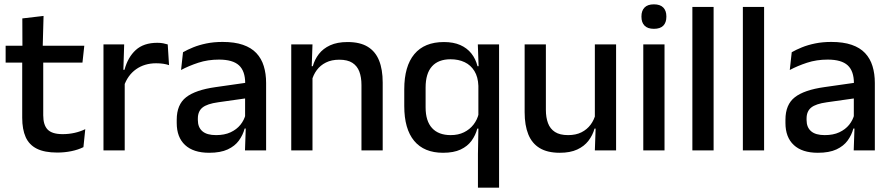

<svg xmlns="http://www.w3.org/2000/svg" viewBox="-20 -694 4111 886"><path d="M244 10Q185.5 10 150 -7.8Q114.5 -25.5 98.5 -61.2Q82.5 -97 82.5 -150.5V-449.5H179.5V-162Q179.5 -117 200 -96Q220.5 -75 269 -75Q298 -75 324.5 -81Q351 -87 373.5 -98L365 -15Q341 -3 309.5 3.5Q278 10 244 10ZM6 -405V-483H369L360.5 -405ZM83.5 -474.5 83 -609 181 -620.5 177 -474.5Z M551.5 -295.5 530.5 -372H554.5Q570 -430 606.5 -463.2Q643 -496.5 706 -496.5Q721 -496.5 732.8 -494.2Q744.5 -492 754 -489L760 -393.5Q748 -397.5 733 -399.8Q718 -402 700.5 -402Q647 -402 608 -374.5Q569 -347 551.5 -295.5ZM457.5 0V-489H553L548.5 -346.5L555.5 -339.5V0Z M1110.5 0 1114.5 -116 1111 -131V-285L1111.5 -309.5Q1111.5 -366 1082.8 -392.5Q1054 -419 990.5 -419Q939 -419 895 -404.5Q851 -390 815.5 -371L824.5 -453Q844.5 -464.5 871.5 -475.5Q898.5 -486.5 932.5 -493.5Q966.5 -500.5 1007 -500.5Q1062.5 -500.5 1101 -487.2Q1139.5 -474 1163 -449Q1186.5 -424 1197.2 -389Q1208 -354 1208 -311V0ZM945 11Q872.5 11 834 -24.8Q795.5 -60.5 795.5 -126.5V-141.5Q795.5 -211.5 838.8 -245.2Q882 -279 975 -292L1122 -313L1127.5 -242L986.5 -222Q936 -215 914.5 -197.8Q893 -180.5 893 -147V-140Q893 -106.5 913.8 -88.5Q934.5 -70.5 977 -70.5Q1016 -70.5 1044 -83.5Q1072 -96.5 1089.5 -118.2Q1107 -140 1113.5 -166.5L1127 -101H1109Q1101 -71 1082.5 -45.5Q1064 -20 1030.8 -4.5Q997.5 11 945 11Z M1648 0V-302Q1648 -337.5 1638.2 -363.5Q1628.5 -389.5 1606.2 -404Q1584 -418.5 1545.5 -418.5Q1510 -418.5 1484 -405.5Q1458 -392.5 1441.8 -370.5Q1425.5 -348.5 1418.5 -320.5L1402.5 -388.5H1423.5Q1432 -419.5 1451.5 -444.8Q1471 -470 1503.5 -485Q1536 -500 1584 -500Q1641.5 -500 1677 -478.2Q1712.5 -456.5 1729.2 -415Q1746 -373.5 1746 -313V0ZM1324 0V-489H1422L1418 -374.5L1422 -368.5V0Z M2024.5 11Q1937 11 1891.2 -44Q1845.5 -99 1845.5 -204.5V-282Q1845.5 -388.5 1892 -444.2Q1938.5 -500 2028.5 -500Q2072.5 -500 2103.8 -486.2Q2135 -472.5 2155 -447.5Q2175 -422.5 2183.5 -388.5H2216L2187.5 -298Q2186 -339 2169.2 -366.2Q2152.5 -393.5 2124.2 -407Q2096 -420.5 2059 -420.5Q2003 -420.5 1973.5 -387.8Q1944 -355 1944 -290V-198.5Q1944 -135.5 1973.8 -103Q2003.5 -70.5 2060 -70.5Q2094.5 -70.5 2121 -83.5Q2147.5 -96.5 2165 -119Q2182.5 -141.5 2189 -169.5L2210.5 -100.5H2182.5Q2174.5 -70 2156 -44.5Q2137.5 -19 2105.5 -4Q2073.5 11 2024.5 11ZM2185.5 172V17L2188 -123.5L2187.5 -142.5V-345.5L2189 -374.5L2185 -489H2283V172Z M2499 -489V-187Q2499 -152 2508.8 -125.8Q2518.5 -99.5 2541 -85Q2563.5 -70.5 2601.5 -70.5Q2637.5 -70.5 2663.2 -83.5Q2689 -96.5 2705.5 -118.8Q2722 -141 2728.5 -168.5L2744.5 -100.5H2723.5Q2715 -70 2695.5 -44.5Q2676 -19 2643.5 -4Q2611 11 2563 11Q2506 11 2470.2 -10.8Q2434.5 -32.5 2417.8 -74.2Q2401 -116 2401 -176V-489ZM2823 -489V0H2725L2729 -114.5L2725 -120.5V-489Z M2948.5 0V-489H3046.5V0ZM2997.5 -561Q2968.5 -561 2954.2 -575.8Q2940 -590.5 2940 -616.5V-618.5Q2940 -644.5 2954.2 -659.2Q2968.5 -674 2997.5 -674Q3026.5 -674 3040.8 -659.2Q3055 -644.5 3055 -618.5V-616.5Q3055 -590 3040.8 -575.5Q3026.5 -561 2997.5 -561Z M3175 0V-662H3273V0Z M3408 0V-662H3506V0Z M3919.5 0 3923.5 -116 3920 -131V-285L3920.5 -309.5Q3920.5 -366 3891.8 -392.5Q3863 -419 3799.5 -419Q3748 -419 3704 -404.5Q3660 -390 3624.5 -371L3633.5 -453Q3653.5 -464.5 3680.5 -475.5Q3707.5 -486.5 3741.5 -493.5Q3775.5 -500.5 3816 -500.5Q3871.5 -500.5 3910 -487.2Q3948.5 -474 3972 -449Q3995.5 -424 4006.2 -389Q4017 -354 4017 -311V0ZM3754 11Q3681.5 11 3643 -24.8Q3604.5 -60.5 3604.5 -126.5V-141.5Q3604.5 -211.5 3647.8 -245.2Q3691 -279 3784 -292L3931 -313L3936.5 -242L3795.5 -222Q3745 -215 3723.5 -197.8Q3702 -180.5 3702 -147V-140Q3702 -106.5 3722.8 -88.5Q3743.5 -70.5 3786 -70.5Q3825 -70.5 3853 -83.5Q3881 -96.5 3898.5 -118.2Q3916 -140 3922.5 -166.5L3936 -101H3918Q3910 -71 3891.5 -45.5Q3873 -20 3839.8 -4.5Q3806.5 11 3754 11Z"/></svg>

Font: Anek Gujarati Medium Medium
Style: Regular
Weight: 500
Version: Version 1.003